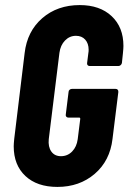

<svg xmlns="http://www.w3.org/2000/svg" viewBox="-20 -728 506 756"><path d="M34 -152Q34 -161 36 -181L77 -519Q87 -605 146.5 -656.5Q206 -708 294 -708Q373 -708 419.5 -664.5Q466 -621 466 -547Q466 -538 464 -518L460 -480Q459 -475 455 -471.5Q451 -468 446 -468H333Q328 -468 325 -471.5Q322 -475 323 -480L328 -520Q329 -524 329 -532Q329 -557 315.5 -572Q302 -587 279 -587Q254 -587 236 -568.5Q218 -550 214 -520L172 -180Q169 -150 182 -131.5Q195 -113 220 -113Q246 -113 264 -131.5Q282 -150 286 -180L296 -260Q296 -265 292 -265H249Q244 -265 241 -268.5Q238 -272 239 -277L250 -366Q250 -371 254 -374.5Q258 -378 263 -378H435Q446 -378 446 -366L423 -181Q413 -95 353 -43.5Q293 8 206 8Q126 8 80 -35Q34 -78 34 -152Z"/></svg>

Font: Barlow Condensed
Style: Bold Italic
Weight: 700
Width: 3
Italic angle: -7°
Designer: Jeremy Tribby
Foundry: Tribby Type
Version: Version 1.408